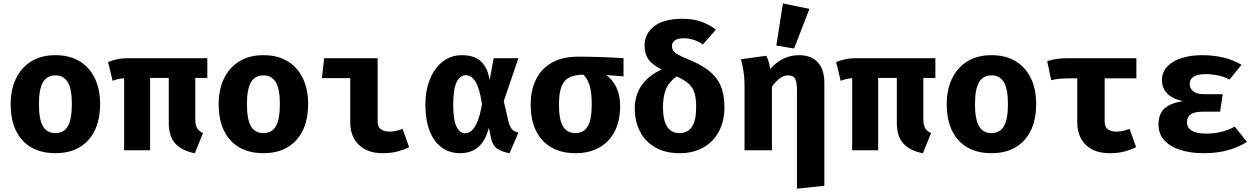

<svg xmlns="http://www.w3.org/2000/svg" viewBox="-20 -889 7425 1136"><path d="M307.7 -562.6Q391.8 -562.6 450.8 -526.7Q509.7 -490.8 541 -425.9Q572.3 -361 572.3 -273.8Q572.3 -137.4 502.6 -60Q432.8 17.4 307.7 17.4Q182.6 17.4 112.8 -59Q43.1 -135.4 43.1 -272.8Q43.1 -359.5 74.6 -424.6Q106.2 -489.7 165.4 -526.2Q224.6 -562.6 307.7 -562.6ZM307.7 -443.1Q257.9 -443.1 234.1 -402.3Q210.3 -361.5 210.3 -272.8Q210.3 -182.6 234.1 -142.1Q257.9 -101.5 307.7 -101.5Q357.4 -101.5 381.3 -142.1Q405.1 -182.6 405.1 -273.8Q405.1 -362.1 381.3 -402.6Q357.4 -443.1 307.7 -443.1Z M1206.7 -544.6V-427.7H1135.4V-183.6Q1135.4 -149.2 1146.2 -131Q1156.9 -112.8 1181 -101.5L1132.8 17.4Q1061.5 5.1 1020 -36.9Q978.5 -79 978.5 -162.1V-427.7H868.2V0H714.4V-426.2Q692.3 -424.6 677.7 -421Q663.1 -417.4 646.2 -411.3L619.5 -522.1Q646.7 -532.8 673.8 -538.7Q701 -544.6 732.8 -544.6Z M1538.5 -562.6Q1622.6 -562.6 1681.5 -526.7Q1740.5 -490.8 1771.8 -425.9Q1803.1 -361 1803.1 -273.8Q1803.1 -137.4 1733.3 -60Q1663.6 17.4 1538.5 17.4Q1413.3 17.4 1343.6 -59Q1273.8 -135.4 1273.8 -272.8Q1273.8 -359.5 1305.4 -424.6Q1336.9 -489.7 1396.2 -526.2Q1455.4 -562.6 1538.5 -562.6ZM1538.5 -443.1Q1488.7 -443.1 1464.9 -402.3Q1441 -361.5 1441 -272.8Q1441 -182.6 1464.9 -142.1Q1488.7 -101.5 1538.5 -101.5Q1588.2 -101.5 1612.1 -142.1Q1635.9 -182.6 1635.9 -273.8Q1635.9 -362.1 1612.1 -402.6Q1588.2 -443.1 1538.5 -443.1Z M2052.3 -426.7H1884.6L1897.9 -544.6H2214.4V-170.3Q2214.4 -137.9 2233.3 -124.1Q2252.3 -110.3 2284.6 -110.3Q2305.6 -110.3 2325.1 -115.1Q2344.6 -120 2362.1 -126.7L2400.5 -18.5Q2373.3 -4.1 2334.4 6.7Q2295.4 17.4 2243.6 17.4Q2154.9 17.4 2103.6 -31.8Q2052.3 -81 2052.3 -164.6Z M2713.8 -562.6Q2788.7 -562.6 2828.2 -523.1Q2867.7 -483.6 2876.4 -414.4L2901 -544.6H3047.2L2960.5 -290.3L2988.2 -171.8Q2996.9 -135.4 3011 -122.3Q3025.1 -109.2 3047.7 -104.6L2994.9 17.4Q2950.8 9.7 2922.3 -9Q2893.8 -27.7 2883.6 -79L2872.3 -133.3Q2834.9 17.4 2703.1 17.4Q2607.2 17.4 2552.1 -58.2Q2496.9 -133.8 2496.9 -269.7Q2496.9 -354.4 2523.8 -420.5Q2550.8 -486.7 2599.5 -524.6Q2648.2 -562.6 2713.8 -562.6ZM2736.4 -444.1Q2700.5 -444.1 2681 -401.8Q2661.5 -359.5 2661.5 -269.7Q2661.5 -177.9 2681.3 -139.2Q2701 -100.5 2732.3 -100.5Q2750.8 -100.5 2769 -114.9Q2787.2 -129.2 2803.6 -166.7Q2820 -204.1 2831.8 -272.8Q2817.4 -366.7 2793.6 -405.4Q2769.7 -444.1 2736.4 -444.1Z M3402.1 -553.8Q3463.6 -553.8 3536.7 -551.3Q3609.7 -548.7 3669.2 -544.6V-436.9L3567.7 -445.1Q3606.2 -415.9 3627.7 -370Q3649.2 -324.1 3649.2 -261Q3649.2 -175.9 3617.7 -113.3Q3586.2 -50.8 3526.9 -16.7Q3467.7 17.4 3384.6 17.4Q3260.5 17.4 3190.3 -58.2Q3120 -133.8 3120 -269.7Q3120 -355.4 3151.5 -419.2Q3183.1 -483.1 3245.6 -518.5Q3308.2 -553.8 3402.1 -553.8ZM3287.2 -269.7Q3287.2 -181 3311 -141.3Q3334.9 -101.5 3384.6 -101.5Q3433.3 -101.5 3457.2 -141.3Q3481 -181 3481 -269.7Q3481 -349.2 3466.9 -388.7Q3452.8 -428.2 3431.3 -447.2Q3383.1 -446.7 3351 -432.1Q3319 -417.4 3303.1 -379.2Q3287.2 -341 3287.2 -269.7Z M4019.5 -777.9Q4082.1 -777.9 4131.5 -759.7Q4181 -741.5 4215.9 -713.8L4138.5 -625.6Q4086.7 -662.6 4025.1 -662.6Q3989.7 -662.6 3972.8 -650Q3955.9 -637.4 3955.9 -617.9Q3955.9 -602.1 3963.1 -590Q3970.3 -577.9 3990.8 -566.2Q4011.3 -554.4 4050.8 -538.5Q4125.6 -508.2 4173.3 -471.3Q4221 -434.4 4243.6 -382.3Q4266.2 -330.3 4266.2 -254.4Q4266.2 -172.8 4233.6 -111.5Q4201 -50.3 4141.5 -16.4Q4082.1 17.4 4001 17.4Q3917.9 17.4 3858.5 -15.9Q3799 -49.2 3767.4 -109.2Q3735.9 -169.2 3735.9 -248.2Q3735.9 -327.2 3777.2 -385.4Q3818.5 -443.6 3894.4 -477.4Q3835.9 -508.2 3814.9 -540.3Q3793.8 -572.3 3793.8 -620.5Q3793.8 -689.2 3850.3 -733.6Q3906.7 -777.9 4019.5 -777.9ZM3983.6 -436.9Q3935.4 -401.5 3919 -357.9Q3902.6 -314.4 3902.6 -255.4Q3902.6 -101.5 4000 -101.5Q4048.7 -101.5 4073.8 -138.7Q4099 -175.9 4099 -255.4Q4099 -306.7 4089.2 -339Q4079.5 -371.3 4054.4 -393.8Q4029.2 -416.4 3983.6 -436.9Z M4707.7 -562.6Q4780 -562.6 4818.7 -520Q4857.4 -477.4 4857.4 -400V210.3L4695.4 227.2V-353.3Q4695.4 -403.6 4684.6 -423.3Q4673.8 -443.1 4643.1 -443.1Q4616.9 -443.1 4593.6 -425.4Q4570.3 -407.7 4547.2 -376.9V0H4385.1V-391.8Q4385.1 -432.3 4378.2 -472.3Q4371.3 -512.3 4363.6 -538.5L4513.3 -559Q4529.7 -531.3 4536.9 -480.5Q4609.7 -562.6 4707.7 -562.6ZM4612.3 -868.7 4769.2 -836.4 4678.5 -602.1 4573.3 -619.5Z M5514.4 -544.6V-427.7H5443.1V-183.6Q5443.1 -149.2 5453.8 -131Q5464.6 -112.8 5488.7 -101.5L5440.5 17.4Q5369.2 5.1 5327.7 -36.9Q5286.2 -79 5286.2 -162.1V-427.7H5175.9V0H5022.1V-426.2Q5000 -424.6 4985.4 -421Q4970.8 -417.4 4953.8 -411.3L4927.2 -522.1Q4954.4 -532.8 4981.5 -538.7Q5008.7 -544.6 5040.5 -544.6Z M5846.2 -562.6Q5930.3 -562.6 5989.2 -526.7Q6048.2 -490.8 6079.5 -425.9Q6110.8 -361 6110.8 -273.8Q6110.8 -137.4 6041 -60Q5971.3 17.4 5846.2 17.4Q5721 17.4 5651.3 -59Q5581.5 -135.4 5581.5 -272.8Q5581.5 -359.5 5613.1 -424.6Q5644.6 -489.7 5703.8 -526.2Q5763.1 -562.6 5846.2 -562.6ZM5846.2 -443.1Q5796.4 -443.1 5772.6 -402.3Q5748.7 -361.5 5748.7 -272.8Q5748.7 -182.6 5772.6 -142.1Q5796.4 -101.5 5846.2 -101.5Q5895.9 -101.5 5919.7 -142.1Q5943.6 -182.6 5943.6 -273.8Q5943.6 -362.1 5919.7 -402.6Q5895.9 -443.1 5846.2 -443.1Z M6703.6 -544.6V-425.6H6515.9V-170.3Q6515.9 -137.9 6534.6 -124.1Q6553.3 -110.3 6585.1 -110.3Q6606.7 -110.3 6626.4 -115.1Q6646.2 -120 6663.1 -126.7L6702.1 -18.5Q6674.4 -4.1 6635.4 6.7Q6596.4 17.4 6544.6 17.4Q6454.9 17.4 6404.4 -31.8Q6353.8 -81 6353.8 -164.6V-425.6H6305.6Q6283.1 -425.6 6253.8 -423.6Q6224.6 -421.5 6200 -414.4L6175.9 -526.2Q6220.5 -544.6 6301 -544.6Z M7199 -228.2H7097.9Q7046.2 -228.2 7024.4 -212.1Q7002.6 -195.9 7002.6 -166.2Q7002.6 -134.4 7030.8 -116.4Q7059 -98.5 7115.4 -98.5Q7212.8 -98.5 7285.1 -140L7357.9 -49.7Q7309.7 -18.5 7245.9 -0.5Q7182.1 17.4 7102.1 17.4Q7024.1 17.4 6963.6 -1.8Q6903.1 -21 6868.7 -59Q6834.4 -96.9 6834.4 -152.8Q6834.4 -213.8 6869.2 -246.7Q6904.1 -279.5 6980 -290.3Q6913.8 -305.1 6884.4 -337.2Q6854.9 -369.2 6854.9 -415.4Q6854.9 -462.6 6886.2 -495.4Q6917.4 -528.2 6971.3 -545.4Q7025.1 -562.6 7092.3 -562.6Q7156.4 -562.6 7216.4 -549Q7276.4 -535.4 7325.6 -505.6L7254.4 -417.9Q7225.1 -434.4 7188.5 -442.3Q7151.8 -450.3 7113.3 -450.3Q7068.2 -450.3 7043.6 -435.9Q7019 -421.5 7019 -392.8Q7019 -366.2 7040 -349Q7061 -331.8 7105.1 -331.8H7214.4Z"/></svg>

Font: FiraCode Nerd Font Mono
Style: Bold
Weight: 700
Monospace: yes
Designer: Carrois Corporate, Edenspiekermann AG, Nikita Prokopov
Foundry: Carrois Corporate, Edenspiekermann AG, Nikita Prokopov
Version: Version 6.002;Nerd Fonts 3.3.0